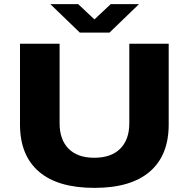

<svg xmlns="http://www.w3.org/2000/svg" viewBox="-20 -899 916 931"><path d="M224 -879H359L438 -805L517 -879H654L511 -741H367ZM438 12Q260 12 168.5 -67Q77 -146 77 -295V-687H269V-301Q269 -222 312.5 -178Q356 -134 437 -134Q519 -134 563 -178Q607 -222 607 -301V-687H798V-295Q798 -146 706.5 -67Q615 12 438 12Z"/></svg>

Font: Archivo SemiExpanded ExtraBold
Style: Regular
Weight: 800
Width: 6
Designer: Hector Gatti
Foundry: Omnibus-Type
Version: Version 2.001; ttfautohint (v1.8.3)